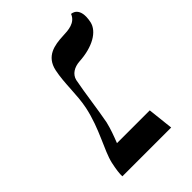

<svg xmlns="http://www.w3.org/2000/svg" viewBox="-171 -629 704 704"><g transform="rotate(-45 180.5 -277.0)"><path d="M124 -272C105 -182 61 -115 49 -63C43 -35 40 -14 41 0H294L283 -100H113C124 -128 133 -152 140 -181C150 -232 160 -313 171 -369C177 -394 200 -407 227 -409C299 -413 349 -442 358 -482C373 -554 329 -554 329 -554C316 -521 280 -519 251 -518C205 -516 156 -508 143 -448C131 -391 136 -330 124 -272Z"/></g></svg>

Font: Libertinus Sans
Style: Italic
Weight: 400
Italic angle: -12°
Designer: Philipp H. Poll, Khaled Hosny
Foundry: Caleb Maclennan
Version: Version 7.050;RELEASE